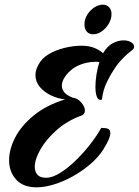

<svg xmlns="http://www.w3.org/2000/svg" viewBox="-20 -802 595 823"><path d="M137 1Q79 1 49 -32.5Q19 -66 19 -115Q19 -162 45 -212.5Q71 -263 124.5 -307Q178 -351 259 -376Q229 -379 200 -392.5Q171 -406 151.5 -428.5Q132 -451 132 -480Q132 -502 145 -525Q159 -552 188.5 -569.5Q218 -587 255.5 -596.5Q293 -606 329 -606Q363 -606 386 -596Q409 -586 422 -574Q440 -605 464 -617Q488 -629 509 -629Q529 -629 542 -621Q555 -613 555 -602Q555 -593 545 -586Q524 -570 509 -554.5Q494 -539 483 -525Q461 -495 441 -456Q421 -417 417 -375Q402 -370 395.5 -386.5Q389 -403 389 -429Q389 -454 393.5 -482.5Q398 -511 406 -536Q402 -537 397 -537Q392 -537 387 -537Q369 -537 349 -532.5Q329 -528 307 -517Q295 -511 280.5 -498Q266 -485 255.5 -468Q245 -451 245 -434Q245 -420 255.5 -406.5Q266 -393 293 -383Q311 -382 327.5 -363.5Q344 -345 344 -328Q344 -313 330 -307Q269 -285 223.5 -245Q178 -205 153.5 -162Q129 -119 129 -87Q129 -66 140.5 -53Q152 -40 177 -40Q205 -40 239 -61.5Q273 -83 307 -116.5Q341 -150 369 -186.5Q397 -223 414 -254Q419 -253 428.5 -253Q438 -253 445.5 -248.5Q453 -244 453 -231Q453 -221 446 -204Q439 -187 422 -160Q400 -126 365 -96.5Q330 -67 290 -45Q250 -23 210 -11Q170 1 137 1ZM379 -655Q362 -655 352 -666.5Q342 -678 342 -697Q342 -720 354 -739Q366 -758 384 -770Q402 -782 421 -782Q438 -782 448 -770.5Q458 -759 458 -742Q458 -720 446 -700Q434 -680 416 -667.5Q398 -655 379 -655Z"/></svg>

Font: Praise
Style: Regular
Weight: 400
Designer: Robert E. Leuschke
Foundry: Robert E. Leuschke
Version: Version 1.100; ttfautohint (v1.8.3)